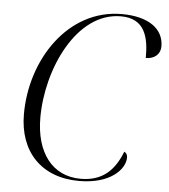

<svg xmlns="http://www.w3.org/2000/svg" viewBox="-52 -772 730 829"><g transform="rotate(5 312.5 -357.0)"><path d="M321 10C457 10 519 -58 519 -109C519 -121 513 -129 505 -133C474 -54 425 0 327 0C204 0 131 -97 131 -248C131 -458 247 -714 440 -714C545 -714 563 -632 562 -544C600 -544 625 -566 625 -600C625 -675 560 -724 443 -724C210 -724 59 -494 59 -257C59 -95 157 10 321 10Z"/></g></svg>

Font: Noto Serif Display Light
Style: Italic
Weight: 300
Italic angle: -12°
Designer: Monotype Design Team
Foundry: Monotype Imaging Inc.
Version: Version 2.009